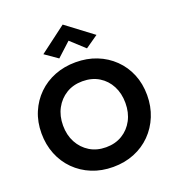

<svg xmlns="http://www.w3.org/2000/svg" viewBox="-171 -1110 1154 1264"><g transform="rotate(-20 405.5 -478.5)"><path d="M187 -350Q187 -417 215 -469Q243 -521 292 -551Q341 -581 406 -581Q472 -581 521 -551Q570 -521 597 -469Q624 -417 624 -350Q624 -283 596.5 -231Q569 -179 520 -149Q471 -119 406 -119Q341 -119 292 -149Q243 -179 215 -231Q187 -283 187 -350ZM36 -350Q36 -271 63 -203.5Q90 -136 140 -86Q190 -36 257.5 -8.5Q325 19 406 19Q487 19 554.5 -8.5Q622 -36 671.5 -86Q721 -136 748.5 -203.5Q776 -271 776 -350Q776 -430 748.5 -496.5Q721 -563 670.5 -612Q620 -661 553 -687.5Q486 -714 406 -714Q327 -714 259.5 -687.5Q192 -661 142 -612Q92 -563 64 -496.5Q36 -430 36 -350ZM412 -863 509 -774 598 -836 412 -976 226 -836 315 -774Z"/></g></svg>

Font: Jost SemiBold
Style: Regular
Weight: 600
Version: Version 3.710